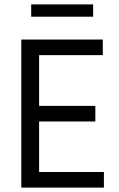

<svg xmlns="http://www.w3.org/2000/svg" viewBox="-20 -854 541 874"><path d="M453 0H77V-674H448V-603H158V-372H414V-301H158V-71H453ZM404 -778H122V-834H404Z"/></svg>

Font: Hind Siliguri
Style: Regular
Weight: 400
Designer: Jyotish Sonowal
Foundry: Indian Type Foundry
Version: Version 1.001;PS 1.0;hotconv 1.0.86;makeotf.lib2.5.63406; tt